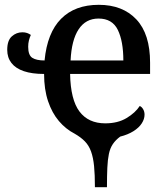

<svg xmlns="http://www.w3.org/2000/svg" viewBox="-20 -567 692 797"><path d="M374 210Q374 158 370.5 122.5Q367 87 358 62Q349 37 332.5 20Q316 3 290 -12Q253 -31 224.5 -64.5Q196 -98 179.5 -147Q163 -196 163 -260Q113 -260 79 -271.5Q45 -283 27.5 -305.5Q10 -328 10 -360Q10 -399 29 -416Q48 -433 73 -433Q84 -433 92.5 -430Q101 -427 108 -422Q103 -411 100 -399Q97 -387 97 -373Q97 -338 114 -327Q131 -316 165 -316Q176 -431 233.5 -489Q291 -547 390 -547Q489 -547 546 -486.5Q603 -426 603 -307V-260H271Q273 -153 310 -104Q347 -55 417 -55Q469 -55 505.5 -77Q542 -99 560 -127Q568 -124 574 -114Q580 -104 580 -91Q580 -73 568.5 -55Q557 -37 534 -22.5Q511 -8 479 0Q460 14 448.5 31Q437 48 432 72Q427 96 425.5 129.5Q424 163 424 210ZM492 -316Q492 -396 469 -443Q446 -490 389 -490Q336 -490 306.5 -445.5Q277 -401 273 -316Z"/></svg>

Font: ET Text
Style: Regular
Weight: 470
Designer: Monotype Design Team
Foundry: Monotype Imaging Inc.
Version: Version 2.009